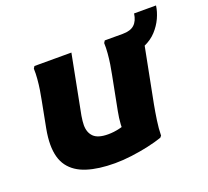

<svg xmlns="http://www.w3.org/2000/svg" viewBox="-111 -754 975 902"><g transform="rotate(-20 376.5 -303.5)"><path d="M62 -174Q62 -191.1 64 -210.7Q66 -230.2 70 -251.6L95.2 -382.8Q99.9 -405.6 104 -432.1Q108.1 -458.6 110.3 -485.5Q112.6 -512.4 111.6 -536L118.4 -546.8H303.2L246 -251.6Q243.7 -238.4 242.6 -226.7Q241.4 -215 241.4 -206.2Q241.4 -169 262.9 -147.9Q284.4 -126.8 334.8 -126.8Q363.6 -126.8 392.8 -133.9Q421.9 -140.9 445.6 -150.8L406 -96Q403.9 -120 405.7 -150.6Q407.6 -181.1 414 -213.6L446.8 -382.8Q451.5 -405.6 455.6 -432.1Q459.7 -458.6 461.9 -485.5Q464.2 -512.4 463.2 -536L470 -546.8H654.8L584.4 -185.6Q577.7 -150 572 -110.7Q566.2 -71.4 565.6 -36L558.8 -28Q528.8 -17.4 487.9 -8.4Q447 0.6 402.9 6.3Q358.8 12 318.8 12Q237.2 12 179.8 -6.3Q122.3 -24.5 92.1 -65.2Q62 -105.8 62 -174ZM551.8 -443.1 559.8 -546.8Q598.8 -546.8 618.3 -564.8Q637.8 -582.8 642.8 -618.8H752.5Q748.5 -588.8 734.4 -558Q720.3 -527.3 696.1 -500.9Q671.9 -474.6 636 -458.8Q600.1 -443.1 551.8 -443.1Z"/></g></svg>

Font: Kufam
Style: Italic
Weight: 400
Italic angle: -11°
Designer: Artur Schmal
Foundry: Original Type
Version: Version 1.301; ttfautohint (v1.8.3)